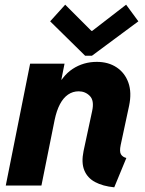

<svg xmlns="http://www.w3.org/2000/svg" viewBox="-20 -800 625 828"><path d="M472.7 7.8Q423.3 2.9 390.1 -14.9Q356.9 -32.7 343.5 -65.7Q330.1 -98.6 340.3 -148.4L377.4 -321.3Q387.2 -366.2 367.4 -386.2Q347.7 -406.2 319.3 -406.2Q293.9 -406.2 273.4 -392.1Q252.9 -377.9 238.5 -350.6Q224.1 -323.2 215.8 -283.7L158.7 0H4.9L109.9 -525.4H258.3L244.6 -456.5H264.2L219.2 -407.7Q246.6 -472.2 293.2 -502.7Q339.8 -533.2 397.5 -533.2Q447.3 -533.2 482.9 -509.5Q518.6 -485.8 533.7 -443.4Q548.8 -400.9 536.6 -343.3L500.5 -174.8Q494.6 -146.5 501.5 -134.8Q508.3 -123 524.9 -118.7ZM347.2 -559.6 196.3 -708 261.2 -779.8 374 -667H377.9L523.9 -779.8L576.7 -708L376.5 -559.6Z"/></svg>

Font: Reddit Sans ExtraBold
Style: Italic
Weight: 800
Italic angle: -11.25°
Designer: Stephen Hutchings
Version: Version 1.013